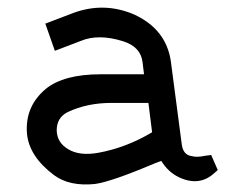

<svg xmlns="http://www.w3.org/2000/svg" viewBox="-20 -477 602 511"><path d="M375 -203.1H276.4Q211.9 -203.1 160.2 -178.7Q130.9 -164.1 130.9 -129.9Q131.8 -97.7 161.1 -80.1Q191.4 -61.5 241.2 -70.3Q316.4 -84 384.8 -125ZM363.3 -279.3 359.4 -311.5Q354.5 -352.5 307.6 -367.2Q242.2 -387.7 195.3 -368.2L126 -341.8L100.6 -414.1L174.8 -442.4Q256.8 -472.7 336.9 -438.5Q421.9 -399.4 434.6 -314.5L463.9 -91.8Q467.8 -64.5 490.2 -61.5Q503.9 -57.6 526.4 -62.5L542 -64.5L559.6 -24.4L551.8 -17.6Q511.7 20.5 457 -4.9Q427.7 -18.6 409.2 -48.8L393.6 -43Q276.4 6.8 232.4 12.7Q165 19.5 124 -10.7Q57.6 -60.5 51.8 -121.1Q45.9 -193.4 101.6 -240.2Q149.4 -279.3 248 -279.3Z"/></svg>

Font: Hopone
Style: Regular
Weight: 400
Foundry: SIL International (SIL)
Version: Version 1.00 September 3, 2015, initial release